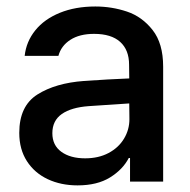

<svg xmlns="http://www.w3.org/2000/svg" viewBox="-20 -557 583 589"><path d="M237.3 -308.6Q270.5 -311 309.8 -313.2Q349.1 -315.4 376.5 -316.4L376 -358.4Q376 -403.8 348.6 -428.5Q321.3 -453.1 268.6 -453.1Q224.1 -453.1 195.8 -434.8Q167.5 -416.5 159.2 -385.7H55.7Q60.5 -429.7 88.4 -464.1Q116.2 -498.5 163.8 -517.8Q211.4 -537.1 272.5 -537.1Q322.8 -537.1 369.4 -521.5Q416 -505.9 448.2 -464.8Q480.5 -423.8 480.5 -352.5V0H378.9V-72.3H375Q356.9 -37.1 317.6 -12.7Q278.3 11.7 217.8 11.7Q167 11.7 126.5 -7.3Q85.9 -26.4 62.5 -62.7Q39.1 -99.1 39.1 -149.4Q39.1 -231.9 94.7 -267.1Q150.4 -302.2 237.3 -308.6ZM241.2 -71.3Q282.2 -71.3 313 -87.6Q343.8 -104 360.4 -131.6Q377 -159.2 377 -191.4L376.5 -239.7L252 -231.4Q198.7 -227.5 169.7 -207.3Q140.6 -187 140.6 -148.4Q140.6 -111.3 168.2 -91.3Q195.8 -71.3 241.2 -71.3Z"/></svg>

Font: Pretendard Std Medium
Style: Regular
Weight: 500
Designer: Base glyphs from Inter by Rasmus Andersson; Hangeul glyphs from Noto Sans CJK(Source Han Sans) by Jang Soo-young and Kan
Foundry: Kil Hyung-jin
Version: Version 1.309